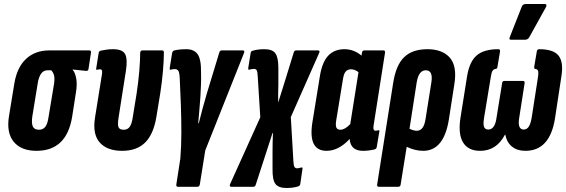

<svg xmlns="http://www.w3.org/2000/svg" viewBox="-20 -745 2819 956"><path d="M162 6Q85 6 48 -39.5Q11 -85 25 -168L51 -327Q64 -409 109.5 -451.5Q155 -494 225 -494H424Q435 -494 433 -483L421 -404Q420 -391 409 -392L342 -399V-397Q354 -384 359.5 -354.5Q365 -325 358 -284L339 -162Q311 6 162 6ZM174 -99Q194 -99 205.5 -113.5Q217 -128 222 -164L249 -327Q253 -355 249 -370Q245 -385 235 -395H216Q177 -395 167 -325L141 -166Q136 -131 143.5 -115Q151 -99 174 -99Z M588 6Q514 6 477 -35Q440 -76 453 -159L488 -377Q492 -400 478 -400Q474 -400 470.5 -399Q467 -398 464 -398Q457 -396 459 -404L471 -480Q472 -491 483 -493Q496 -496 511.5 -498Q527 -500 543 -500Q590 -500 603 -475.5Q616 -451 607 -393L570 -157Q565 -125 570 -112Q575 -99 596 -99Q615 -99 625.5 -113Q636 -127 641 -161L660 -278Q669 -337 673.5 -391Q678 -445 678 -482Q679 -494 689 -494H787Q796 -494 796 -484Q796 -447 791.5 -393Q787 -339 778 -281L759 -165Q745 -78 703.5 -36Q662 6 588 6Z M866 185Q856 185 858 173L878 44Q883 -18 883 -86.5Q883 -155 880.5 -224Q878 -293 875 -353Q874 -382 868.5 -391.5Q863 -401 850 -401Q841 -401 831 -398Q824 -396 825 -406L837 -481Q839 -491 848 -494Q861 -497 875.5 -498.5Q890 -500 908 -500Q946 -500 964 -475Q982 -450 981 -383Q982 -350 980.5 -319.5Q979 -289 978 -266Q976 -239 973 -201Q970 -163 967 -132H970Q977 -161 988.5 -204Q1000 -247 1010 -280L1072 -484Q1075 -494 1084 -494H1189Q1200 -494 1195 -481L1002 4L975 173Q973 185 963 185Z M1406 191Q1367 191 1351.5 171Q1336 151 1337 95V12Q1337 -11 1337.5 -35Q1338 -59 1339 -83H1337Q1329 -59 1321.5 -35Q1314 -11 1306 13L1253 176Q1250 185 1242 185H1132Q1120 185 1126 171L1276 -161L1263 -369Q1262 -390 1257.5 -396Q1253 -402 1244 -402Q1238 -402 1233 -401Q1228 -400 1222 -398Q1215 -396 1216 -406L1228 -481Q1229 -490 1237 -492Q1249 -496 1264 -498Q1279 -500 1297 -500Q1336 -500 1351 -479.5Q1366 -459 1366 -407V-325Q1365 -299 1365 -278.5Q1365 -258 1365 -237H1366Q1374 -261 1380 -281.5Q1386 -302 1393 -323L1443 -485Q1446 -494 1455 -494H1563Q1575 -494 1569 -481L1428 -162L1441 60Q1442 80 1446.5 86.5Q1451 93 1458 93Q1467 93 1480 89Q1488 87 1486 97L1475 172Q1473 180 1465 183Q1441 191 1406 191Z M1606 6Q1514 6 1535 -133L1572 -361Q1583 -434 1613.5 -467Q1644 -500 1695 -500Q1742 -500 1780 -468L1782 -482Q1784 -494 1794 -494H1889Q1899 -494 1897 -482L1840 -119Q1836 -94 1850 -94Q1853 -94 1856.5 -95Q1860 -96 1863 -96Q1870 -99 1869 -91L1856 -14Q1855 -4 1845 -1Q1815 6 1788 6Q1725 6 1721 -53Q1666 6 1606 6ZM1654 -145Q1650 -120 1655 -109.5Q1660 -99 1675 -99Q1697 -99 1724 -127L1765 -386Q1746 -400 1728 -400Q1712 -400 1702 -389.5Q1692 -379 1688 -353Z M1866 185Q1856 185 1858 173L1938 -334Q1952 -422 1993 -461Q2034 -500 2108 -500Q2183 -500 2220 -457.5Q2257 -415 2242 -324L2215 -150Q2190 6 2087 6Q2047 6 2005 -14L1975 173Q1974 185 1963 185ZM2055 -336 2019 -104Q2027 -100 2036.5 -97Q2046 -94 2055 -94Q2072 -94 2083 -107.5Q2094 -121 2099 -153L2128 -336Q2137 -395 2100 -395Q2065 -395 2055 -336Z M2371 6Q2311 6 2285.5 -36Q2260 -78 2273 -160L2306 -367Q2318 -439 2354 -469.5Q2390 -500 2461 -500Q2470 -500 2470 -490L2457 -413Q2456 -403 2449 -402Q2438 -401 2432.5 -392.5Q2427 -384 2424 -363L2390 -157Q2385 -125 2390.5 -112.5Q2396 -100 2411 -100Q2444 -100 2452 -157L2480 -330Q2481 -342 2491 -342H2584Q2594 -342 2592 -330L2565 -157Q2556 -100 2588 -100Q2602 -100 2611.5 -112.5Q2621 -125 2627 -157L2659 -363Q2662 -384 2659 -392.5Q2656 -401 2644 -402Q2639 -403 2640 -413L2653 -490Q2655 -500 2665 -500Q2736 -500 2761.5 -467.5Q2787 -435 2775 -363L2743 -153Q2717 6 2596 6Q2556 6 2530 -14.5Q2504 -35 2496 -74H2494Q2452 6 2371 6ZM2525 -547Q2512 -547 2519 -562L2578 -712Q2583 -725 2598 -725H2692Q2699 -725 2700.5 -720Q2702 -715 2698 -709L2615 -559Q2608 -547 2593 -547Z"/></svg>

Font: Sofia Sans Extra Condensed ExtraBold
Style: Italic
Weight: 800
Italic angle: -9°
Designer: Botio Nikoltchev, Ani Petrova
Foundry: lettersoup
Version: Version 4.101; ttfautohint (v1.8.4.7-5d5b)